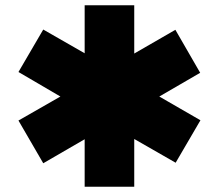

<svg xmlns="http://www.w3.org/2000/svg" viewBox="-20 -708 830 728"><path d="M50 -435 144 -596 301 -506V-688H489V-505L645 -595L739 -432L584 -342L740 -252L646 -91L489 -181V0H301V-180L144 -89L50 -251L209 -342Z"/></svg>

Font: CostaRica
Style: Normal
Weight: 900
Version: Version 1.3